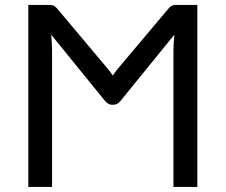

<svg xmlns="http://www.w3.org/2000/svg" viewBox="-20 -736 888 756"><path d="M757 -716.5V0H663V-540Q663 -553 664 -568.5Q665 -584 666.5 -599.5L460.5 -346Q453.5 -336 445.2 -329.8Q437 -323.5 425.5 -323.5H422.5Q411 -323.5 403 -329.8Q395 -336 387.5 -346L181.5 -599.5Q183 -583.5 184 -568.2Q185 -553 185 -540V0H91.5V-716.5H173.5Q186 -716.5 192.2 -713.2Q198.5 -710 207 -700L407 -462Q417.5 -449 424 -438.5Q428 -444 432 -450Q436 -456 441.5 -462.5L641.5 -700Q645.5 -705 649 -708.2Q652.5 -711.5 656 -713.2Q659.5 -715 664 -715.8Q668.5 -716.5 675 -716.5Z"/></svg>

Font: Lato
Style: Regular
Weight: 400
Designer: Lukasz Dziedzic with Adam Twardoch and Botio Nikoltchev
Foundry: tyPoland Lukasz Dziedzic
Version: Version 2.015; 2015-08-06; http://www.latofonts.com/